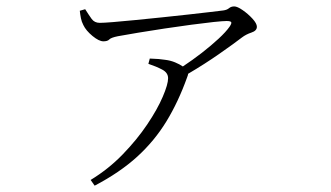

<svg xmlns="http://www.w3.org/2000/svg" viewBox="-20 -527 1040 604"><path d="M231 -493.2 248 -498Q259.3 -480 268.3 -467.5Q277.3 -455.1 293.9 -455.1Q305.7 -455.1 335.4 -457.5Q365.2 -460 405.5 -463.9Q445.8 -467.8 489.5 -472.4Q533.2 -477.1 573.2 -481.4Q613.3 -485.8 642.3 -489.3Q671.4 -492.7 682.1 -494.1Q693.8 -495.6 700.4 -501.2Q707 -506.8 716.8 -506.8Q726.6 -506.8 743.4 -495.1Q760.3 -483.4 774.2 -468.3Q788.1 -453.1 788.1 -442.9Q788.1 -430.2 771 -424.6Q753.9 -418.9 741.2 -409.2Q717.8 -391.1 670.7 -358.2Q623.5 -325.2 571.8 -294.9Q571.8 -291.5 568.8 -284.2Q541 -206.5 503.4 -145Q465.8 -83.5 411.4 -33.9Q356.9 15.6 277.8 57.1L265.1 39.1Q321.3 4.9 366.2 -41.5Q411.1 -87.9 443.1 -135.5Q475.1 -183.1 491.9 -222.4Q508.8 -261.7 508.8 -280.8Q508.8 -298.3 490.2 -308.1Q471.7 -317.9 446.8 -326.2L451.2 -342.8Q482.4 -341.8 499 -338.9Q516.1 -336.9 530.8 -330.8Q545.4 -324.7 555.2 -317.9Q585.4 -337.9 615 -360.8Q644.5 -383.8 667.7 -405.3Q690.9 -426.8 702.1 -442.9Q709.5 -453.6 707.3 -457.3Q705.1 -460.9 692.9 -460.9Q682.1 -460.9 652.1 -457.8Q622.1 -454.6 581.8 -449.2Q541.5 -443.8 498 -437.3Q454.6 -430.7 415.8 -424.3Q377 -418 351.1 -413.1Q329.1 -408.7 323.7 -402.8Q318.4 -397 305.2 -397Q291.5 -397 271 -413.8Q250.5 -430.7 242.2 -448.2Q236.8 -458.5 234.6 -469.5Q232.4 -480.5 231 -493.2Z"/></svg>

Font: Source Han Serif CN ExtraLight
Style: Regular
Weight: 250
Designer: Ryoko NISHIZUKA  (kana & ideographs); Frank Grießhammer (Latin, Greek & Cyrillic); Wenlong ZHANG  (bopomofo); Sandoll Co
Foundry: Adobe Systems Incorporated
Version: Version 1.001;PS 1.001;hotconv 16.6.54;makeotf.lib2.5.65590